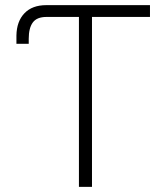

<svg xmlns="http://www.w3.org/2000/svg" viewBox="-20 -727 647 747"><path d="M563.5 -661.1H337.9V0H287.1V-661.1H161.1Q123.5 -661.1 107.7 -639.6Q91.8 -618.2 91.8 -576.2V-556.6H43.9V-588.9Q44.9 -644 75.2 -675.5Q105.5 -707 160.2 -707H563.5Z"/></svg>

Font: Pretendard JP ExtraLight
Style: Regular
Weight: 200
Designer: Base glyphs from Inter by Rasmus Andersson; Hangeul glyphs from Noto Sans CJK(Source Han Sans) by Jang Soo-young and Kan
Foundry: Kil Hyung-jin
Version: Version 1.309